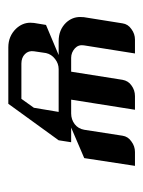

<svg xmlns="http://www.w3.org/2000/svg" viewBox="40 -392 352 473"><g transform="rotate(-90 216.5 -156.0)"><path d="M43.9 0 63 -125 138.2 -157.2H102.1L106.9 -188L196.8 -312H335.9Q363.3 -312 381.8 -293Q396.5 -277.3 396.5 -257.8Q396.5 -252 396 -249L391.1 -219.2L316.9 -188H351.1Q378.9 -188 396.5 -169.9Q410.6 -154.8 410.6 -135.3Q410.6 -129.4 410.2 -126L395 -30.8Q393.1 -17.1 380.9 -8.8Q369.1 0 355 0H320.8L340.8 -126Q342.8 -139.2 333.5 -147.9Q323.2 -157.2 310.1 -157.2H275.9L255.9 -30.8Q253.4 -16.6 242.2 -8.8Q230.5 0 215.8 0H182.1L207 -157.2H172.9Q158.2 -157.2 146.5 -148.4Q135.3 -139.6 132.8 -125L118.2 -30.8Q116.2 -17.1 104 -8.8Q92.3 0 78.1 0ZM176.8 -188H282.2Q295.9 -188 307.1 -196.8Q318.8 -205.6 321.8 -219.2L326.2 -249Q328.1 -262.2 319.3 -271Q310.5 -279.8 295.9 -279.8H209L187 -249Z"/></g></svg>

Font: Hhenum
Style: Italic
Weight: 400
Designer: T. Christopher White
Version: Version 1.0